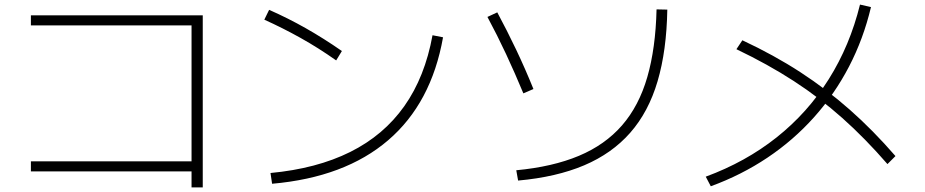

<svg xmlns="http://www.w3.org/2000/svg" viewBox="-20 -783 4040 839"><path d="M817 36V-34H115V-78H817V-672H115V-716H866V36Z M1162 -27Q1364 -46 1510.5 -119Q1657 -192 1747 -319.5Q1837 -447 1870 -629L1916 -620Q1865 -332 1676 -170Q1487 -8 1169 20ZM1449 -519Q1371 -574 1293 -617.5Q1215 -661 1135 -697L1156 -740Q1238 -704 1316.5 -659.5Q1395 -615 1474 -560Z M2236 -39Q2395 -54 2509.5 -102Q2624 -150 2698 -235Q2772 -320 2808.5 -446Q2845 -572 2849 -742L2896 -741Q2893 -562 2853.5 -428Q2814 -294 2734 -203Q2654 -112 2532.5 -60.5Q2411 -9 2244 6ZM2267 -375Q2230 -464 2191.5 -546.5Q2153 -629 2110 -709L2153 -729Q2196 -649 2235.5 -566Q2275 -483 2311 -394Z M3064 -11Q3238 -75 3373.5 -182.5Q3509 -290 3601.5 -437Q3694 -584 3738 -763L3786 -752Q3753 -613 3690 -492Q3627 -371 3537 -270.5Q3447 -170 3333.5 -94Q3220 -18 3086 31ZM3858 -66Q3760 -179 3660.5 -267.5Q3561 -356 3448.5 -429Q3336 -502 3198 -568L3224 -607Q3363 -542 3477.5 -467.5Q3592 -393 3693.5 -303.5Q3795 -214 3893 -101Z"/></svg>

Font: M PLUS 1 Code Light
Style: Regular
Weight: 300
Designer: Coji Morishita
Foundry: UNDERFOREST DESIGN
Version: Version 1.002